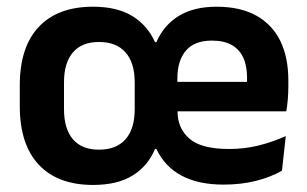

<svg xmlns="http://www.w3.org/2000/svg" viewBox="-20 -524 893 558"><path d="M250.5 13.5Q148 13.5 92.8 -45.2Q37.5 -104 37.5 -215.5V-276Q37.5 -387.5 92.8 -446Q148 -504.5 250.5 -504.5Q320.5 -504.5 364.8 -477.2Q409 -450 430.5 -401.5H434.5Q456 -451 499.8 -477.8Q543.5 -504.5 609 -504.5Q678.5 -504.5 725 -478.5Q771.5 -452.5 794.8 -404.8Q818 -357 818 -290.5V-273Q818 -255 816.5 -236.2Q815 -217.5 812 -200.5H696Q697 -229 697.5 -253.8Q698 -278.5 698 -297.5Q698 -332.5 687 -356.5Q676 -380.5 653.5 -393.2Q631 -406 596 -406Q545 -406 520.2 -376.8Q495.5 -347.5 495.5 -296V-249.5L496 -235.5V-200.5Q496 -151 530.5 -121Q565 -91 646 -91Q690.5 -91 731.8 -101.2Q773 -111.5 810.5 -128.5L799.5 -28Q767.5 -9.5 724.5 1.5Q681.5 12.5 629.5 12.5Q556.5 12.5 507.8 -13.5Q459 -39.5 434.5 -91H430.5Q409.5 -41 365.2 -13.8Q321 13.5 250.5 13.5ZM439.5 -200.5V-286H786V-200.5ZM267.5 -89Q318 -89 344.8 -119.2Q371.5 -149.5 371.5 -207V-284.5Q371.5 -341.5 344.8 -371.8Q318 -402 267.5 -402Q218 -402 192 -371.8Q166 -341.5 166 -284.5V-207Q166 -149.5 192 -119.2Q218 -89 267.5 -89Z"/></svg>

Font: Anek Gujarati SemiBold
Style: Regular
Weight: 600
Designer: Mrunmayee Ghaisas (Gujarati), Yesha Goshar (Latin)
Foundry: Ek Type
Version: Version 1.003